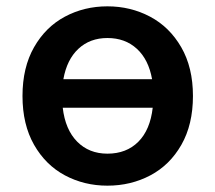

<svg xmlns="http://www.w3.org/2000/svg" viewBox="-20 -573 680 606"><path d="M51 -270Q51 -360 87.5 -424Q124 -488 185 -520.5Q246 -553 319 -553Q392 -553 453.5 -520.5Q515 -488 552 -424Q589 -360 589 -270Q589 -180 552.5 -116Q516 -52 454.5 -19.5Q393 13 319 13Q246 13 185 -19.5Q124 -52 87.5 -116Q51 -180 51 -270ZM462 -233H178Q186 -164 223.5 -126Q261 -88 319 -88Q379 -88 416.5 -125.5Q454 -163 462 -233ZM460 -323Q449 -385 412 -419Q375 -453 319 -453Q264 -453 227.5 -419Q191 -385 180 -323Z"/></svg>

Font: Nebula Sans Semibold
Style: Regular
Weight: 600
Designer: Paul D. Hunt for Adobe (as Source Sans)
Foundry: Nebula Entertainment & Broadcasting LLC
Version: Version 1.010